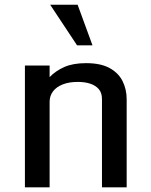

<svg xmlns="http://www.w3.org/2000/svg" viewBox="-20 -800 643 820"><path d="M86.4 -520H191.9V-470.7Q217.3 -497.1 254.4 -513.7Q291.5 -530.3 347.7 -530.3Q410.2 -530.3 448.2 -509.3Q486.3 -488.3 503.7 -453.1Q521 -418 521 -376V0H415.5V-377Q415.5 -403.8 401.6 -419.7Q387.7 -435.5 364.5 -442.9Q341.3 -450.2 312.5 -450.2Q274.9 -450.2 247.8 -439.5Q220.7 -428.7 206.3 -409.7Q191.9 -390.6 191.9 -365.2V0H86.4ZM309.1 -606.4 194.3 -779.8H311.5L375 -606.4Z"/></svg>

Font: Monda Medium
Style: Regular
Weight: 500
Designer: Vernon Adams
Foundry: Vernon Adams
Version: Version 2.200